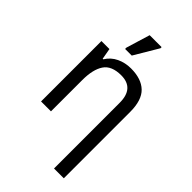

<svg xmlns="http://www.w3.org/2000/svg" viewBox="-298 -870 1205 1205"><g transform="rotate(45 304.0 -268.0)"><path d="M440 240V-343Q440 -472 325 -472Q240 -472 206.5 -422Q173 -372 173 -278V0H85V-536H156L169 -463H174Q200 -505 243.5 -525.5Q287 -546 338 -546Q430 -546 478.5 -499.5Q527 -453 527 -349V240ZM225 -606V-618L273 -776H379V-766L284 -606Z"/></g></svg>

Font: Go Noto Kurrent-Regular
Style: Regular
Weight: 400
Designer: Monotype Design Team
Foundry: Monotype Imaging Inc.
Version: Version 2.012; ttfautohint (v1.8.4.7-5d5b)